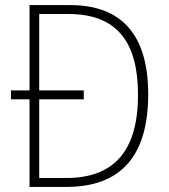

<svg xmlns="http://www.w3.org/2000/svg" viewBox="-20 -785 662 754"><path d="M256 -765H96V-430H23V-395H96V-51H241C457 -51 562 -175 562 -415C562 -644 461 -765 256 -765ZM249 -730C440 -730 522 -619 522 -413C522 -196 431 -86 240 -86H134V-395H309V-430H134V-730Z"/></svg>

Font: Noto Sans Tamil UI SemiCondensed ExtraLight
Style: Regular
Weight: 200
Width: 4
Designer: Jelle Bosma - Monotype Design Team
Foundry: Monotype Imaging Inc.
Version: Version 2.004